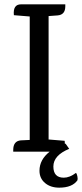

<svg xmlns="http://www.w3.org/2000/svg" viewBox="-20 -699 378 885"><path d="M299 -13Q226 17 226 68.5Q226 120 274 120Q301 120 330 98Q334 101 336.5 113Q339 125 337 132Q313 166 253 166Q213 166 187.5 144.5Q162 123 162 88Q162 37 209 0H41V-8Q41 -49 76 -52L117 -54V-623L44 -629Q39 -679 77 -679H281V-670Q281 -631 246 -628L205 -625H204V-56H205L278 -50Q278 -49 278.5 -44Q279 -39 279 -36L282 -37Z"/></svg>

Font: Karma Medium
Style: Regular
Weight: 500
Designer: Joana Correia
Foundry: Indian Type Foundry
Version: Version 1.202;PS 1.0;hotconv 1.0.78;makeotf.lib2.5.61930; tt